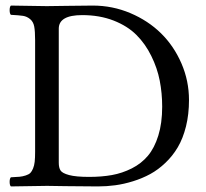

<svg xmlns="http://www.w3.org/2000/svg" viewBox="-20 -667 741 689"><path d="M190.9 -83Q190.9 -64.9 197.3 -55.2Q203.6 -45.4 228 -38.8Q252.4 -32.2 299.8 -32.2Q344.7 -32.2 381.6 -38.8Q418.5 -45.4 452.9 -62.7Q487.3 -80.1 510.7 -107.9Q534.2 -135.7 548.1 -180.4Q562 -225.1 562 -284.2Q562 -332.5 553.2 -377.7Q544.4 -422.9 522.9 -466.3Q501.5 -509.8 469.5 -541.7Q437.5 -573.7 387.5 -593.3Q337.4 -612.8 274.9 -612.8Q190.9 -612.8 190.9 -564ZM147.9 -645Q164.6 -645 221.2 -646Q277.8 -647 313 -647Q383.8 -647 447.8 -619.9Q511.7 -592.8 557.9 -547.4Q604 -502 631.1 -439.5Q658.2 -377 658.2 -308.1Q658.2 -256.8 647.5 -213.6Q636.7 -170.4 618.2 -138.9Q599.6 -107.4 573.7 -82.8Q547.9 -58.1 519.3 -42.5Q490.7 -26.9 457.5 -16.6Q424.3 -6.3 393.6 -2.2Q362.8 2 331.1 2Q271.5 2 215.3 1Q159.2 0 148.9 0Q116.7 0 19 2Q14.6 -2.4 14.6 -14.4Q14.6 -26.4 19 -30.8Q39.1 -31.7 50 -32.7Q61 -33.7 72.3 -37.4Q83.5 -41 88.9 -46.4Q94.2 -51.8 98.6 -62.3Q103 -72.8 104.5 -86.7Q106 -100.6 106 -122.1V-522.9Q106 -554.7 102.8 -571.8Q99.6 -588.9 88.1 -598.4Q76.7 -607.9 62.7 -610.1Q48.8 -612.3 19 -613.8Q14.6 -618.2 14.6 -630.4Q14.6 -642.6 19 -647Q118.7 -645 147.9 -645Z"/></svg>

Font: Linux Libertine G
Style: Regular
Weight: 400
Designer: Philipp H. Poll
Foundry: Philipp H. Poll
Version: Version 4.7.5